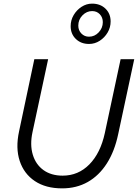

<svg xmlns="http://www.w3.org/2000/svg" viewBox="-20 -1026 759 1057"><path d="M322 11Q232 11 172 -29Q112 -69 88.5 -140Q65 -211 85 -303L169 -700H245L159 -299Q144 -229 160.5 -174.5Q177 -120 219.5 -89.5Q262 -59 325 -59Q411 -59 472 -121Q533 -183 557 -293L644 -700H719L631 -289Q611 -193 568 -126Q525 -59 463 -24Q401 11 322 11ZM470 -784Q426 -784 397.5 -811.5Q369 -839 369 -882Q369 -915 385.5 -943Q402 -971 429 -988.5Q456 -1006 487 -1006Q532 -1006 560.5 -978.5Q589 -951 589 -908Q589 -875 572.5 -847Q556 -819 529 -801.5Q502 -784 470 -784ZM470 -824Q501 -824 523.5 -848Q546 -872 546 -904Q546 -930 529.5 -947.5Q513 -965 487 -965Q457 -965 434 -941.5Q411 -918 411 -885Q411 -859 428 -841.5Q445 -824 470 -824Z"/></svg>

Font: Red Hat Text VF
Style: Italic
Weight: 400
Italic angle: -12°
Designer: Pentagram, MCKL
Foundry: Pentagram, MCKL
Version: Version 1.023